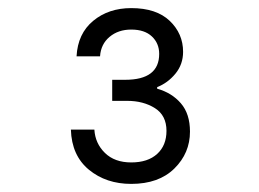

<svg xmlns="http://www.w3.org/2000/svg" viewBox="-20 -727 640 474"><path d="M304 -273Q242 -273 199.5 -308Q157 -343 155 -407H213Q215 -373 239 -349.5Q263 -326 304 -326Q345 -326 368 -347Q391 -368 391 -404Q391 -442 362.5 -460Q334 -478 294 -478H257V-530H289Q373 -530 373 -594Q373 -620 355 -637Q337 -654 304 -654Q272 -654 250.5 -636Q229 -618 227 -588H169Q172 -644 210 -675.5Q248 -707 304 -707Q366 -707 399 -675.5Q432 -644 432 -599Q432 -568 413 -545Q394 -522 368 -512V-508Q404 -498 426.5 -472Q449 -446 449 -402Q449 -349 410.5 -311Q372 -273 304 -273Z"/></svg>

Font: DM Mono Light
Style: Regular
Weight: 300
Designer: Colophon Foundry
Foundry: Colophon Foundry
Version: Version 1.000; ttfautohint (v1.8.2.53-6de2)